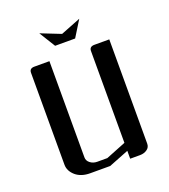

<svg xmlns="http://www.w3.org/2000/svg" viewBox="-107 -626 622 705"><g transform="rotate(-20 204.0 -273.5)"><path d="M47.9 -62V-420.9Q47.9 -438 66.9 -438H126V-62Q126 -48.8 137.2 -40Q148.9 -30.8 165 -30.8H204.1L282.2 -62V-420.9Q282.2 -438 301.8 -438H359.9V-30.8Q359.9 -16.6 349.1 -8.8Q337.4 0 320.8 0H282.2V-30.8L204.1 0H126Q91.3 0 69.8 -18.1Q47.9 -37.1 47.9 -62ZM126 -546.9 204.1 -516.1 282.2 -546.9 243.2 -483.9H165Z"/></g></svg>

Font: Hhenum
Style: Regular
Weight: 400
Designer: T. Christopher White
Version: Version 1.0